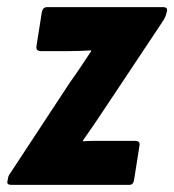

<svg xmlns="http://www.w3.org/2000/svg" viewBox="-35 -517 487 537"><path d="M-4 0Q-17 0 -14 -11L-13 -16Q-12 -26 -6 -33L161 -287Q177 -309 191.5 -331Q206 -353 220 -374V-376Q200 -375 185 -374.5Q170 -374 153 -374H79Q65 -374 67 -388L82 -483Q85 -497 96 -497H422Q434 -497 432 -486L431 -482Q429 -470 418 -454L259 -215Q244 -192 228.5 -169.5Q213 -147 197 -124V-122Q214 -123 229 -123Q244 -123 261 -123H343Q358 -123 355 -109L340 -14Q338 0 327 0Z"/></svg>

Font: Sofia Sans Condensed Black
Style: Italic
Weight: 900
Italic angle: -9°
Version: Version 4.100